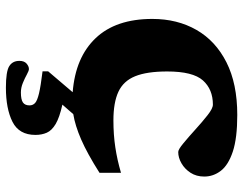

<svg xmlns="http://www.w3.org/2000/svg" viewBox="-105 -467 804 634"><g transform="rotate(90 297.0 -150.0)"><path d="M269.5 232.5Q216 232.5 198.5 221.5Q181 210.5 181 188Q181 172 190 164.2Q199 156.5 208 156.5Q213.5 156.5 225.8 163.2Q238 170 253.8 176.5Q269.5 183 285.5 183Q309 183 318.5 176.2Q328 169.5 328 154.5Q328 143.5 320.2 136.2Q312.5 129 288.5 123.2Q264.5 117.5 215.5 111.5V93L284.5 12Q169.5 3 106 -63.8Q42.5 -130.5 42.5 -251Q42.5 -333.5 78.8 -396.8Q115 -460 185.8 -495.8Q256.5 -531.5 359.5 -531.5Q436 -531.5 480.5 -516.8Q525 -502 544 -477.2Q563 -452.5 563 -422.5Q563 -396.5 550.5 -377.2Q538 -358 519.2 -347.2Q500.5 -336.5 482 -336.5Q473.5 -336.5 452.8 -353.8Q432 -371 407.2 -393.5Q382.5 -416 360.2 -433.5Q338 -451 325.5 -451Q275 -451 245.5 -418Q216 -385 216 -300Q216 -233 231.8 -194.2Q247.5 -155.5 283 -139Q318.5 -122.5 377.5 -122.5Q425 -122.5 466.5 -128.8Q508 -135 550.5 -147.5V-76.5Q487.5 -36.5 441 -16.2Q394.5 4 357 10L325.5 46Q368 55.5 389.5 68.2Q411 81 418.2 97.5Q425.5 114 425.5 135Q425.5 189 382.2 210.8Q339 232.5 269.5 232.5Z"/></g></svg>

Font: Newsreader 6pt
Style: Bold
Weight: 700
Designer: Hugues Gentile
Foundry: Production Type
Version: Version 1.003; ttfautohint (v1.8.3)